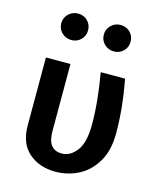

<svg xmlns="http://www.w3.org/2000/svg" viewBox="-118 -869 801 968"><g transform="rotate(15 282.0 -385.0)"><path d="M510 -251Q510 -161 474.5 -101.5Q439 -42 383 -13.5Q327 15 263 15Q179 15 124 -33Q69 -81 69 -173V-529H197V-177Q197 -82 271 -82Q315 -82 348 -125Q381 -168 381 -262Q381 -382 355 -529H482Q510 -382 510 -251ZM239 -716Q239 -687 219 -667Q199 -647 170 -647Q140 -647 119.5 -667Q99 -687 99 -716Q99 -745 119.5 -765Q140 -785 170 -785Q199 -785 219 -765Q239 -745 239 -716ZM461 -716Q461 -687 441 -667Q421 -647 391 -647Q362 -647 341.5 -667Q321 -687 321 -716Q321 -745 341.5 -765Q362 -785 391 -785Q421 -785 441 -765Q461 -745 461 -716Z"/></g></svg>

Font: Fira Sans Medium
Style: Regular
Weight: 500
Designer: bBox Type GmbH & Carrois Corporate GbR & Edenspiekermann AG
Foundry: bBox Type GmbH & Carrois Corporate GbR & Edenspiekermann AG
Version: Version 4.301